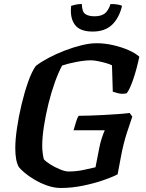

<svg xmlns="http://www.w3.org/2000/svg" viewBox="-20 -935 724 955"><path d="M283 0Q249 0 215 -12Q181 -24 151.5 -41.5Q122 -59 101.5 -76.5Q81 -94 73 -105Q56 -136 56 -198Q56 -240 64.5 -298Q73 -356 87.5 -416.5Q102 -477 120 -528Q138 -579 158 -607Q184 -627 221.5 -647Q259 -667 302 -683.5Q345 -700 386 -710Q427 -720 460 -720Q501 -720 542.5 -710.5Q584 -701 618.5 -686Q653 -671 673 -653Q660 -591 642.5 -540Q625 -489 610 -471Q588 -466 568.5 -471Q549 -476 541 -479L537 -610Q526 -616 506.5 -621.5Q487 -627 466.5 -631Q446 -635 433 -635Q402 -635 360 -627Q318 -619 289 -609Q271 -576 253 -526Q235 -476 221 -419Q207 -362 198.5 -307Q190 -252 190 -209Q190 -191 192.5 -172.5Q195 -154 198 -143Q207 -132 230 -117.5Q253 -103 278.5 -92.5Q304 -82 321 -82Q358 -82 394.5 -89.5Q431 -97 455 -103L474 -200Q479 -226 486.5 -248.5Q494 -271 501 -287H346Q352 -308 358 -328Q364 -348 371 -359Q391 -359 424 -360Q457 -361 494.5 -363Q532 -365 567 -367.5Q602 -370 625 -373L638 -355Q629 -329 611.5 -275.5Q594 -222 582 -158L565 -68Q541 -55 495 -39Q449 -23 393 -11.5Q337 0 283 0ZM441 -778Q377 -778 352 -812.5Q327 -847 334 -906Q339 -908 354.5 -911.5Q370 -915 387 -915Q388 -876 404.5 -865Q421 -854 450 -854Q480 -854 498.5 -866Q517 -878 530 -915Q554 -915 568 -912Q582 -909 587 -906Q573 -846 537.5 -812Q502 -778 441 -778Z"/></svg>

Font: Texturina
Style: Bold Italic
Weight: 700
Italic angle: -11°
Designer: Guillermo Torres Carreño
Foundry: Omnibus-Type
Version: Version 1.002; ttfautohint (v1.8.3)